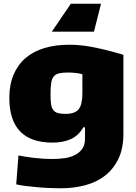

<svg xmlns="http://www.w3.org/2000/svg" viewBox="-20 -790 732 1030"><path d="M522 -770 484 -620H258L360 -770ZM307 220Q276 220 242.5 218.5Q209 217 177 214Q145 211 116.5 207.5Q88 204 67 199L79 44Q114 51 163 57Q212 63 262 63Q298 63 329.5 58Q361 53 385 40Q409 27 422.5 6.5Q436 -14 436 -46V-107H427Q402 -63 360.5 -44Q319 -25 262 -25Q30 -25 30 -265Q30 -335 52.5 -388.5Q75 -442 116.5 -478Q158 -514 217.5 -532Q277 -550 351 -550Q376 -550 401.5 -548Q427 -546 460 -540.5Q493 -535 537 -524.5Q581 -514 642 -496V-73Q642 7 615 62.5Q588 118 542.5 153Q497 188 436 204Q375 220 307 220ZM331 -179Q382 -179 402 -204Q422 -229 422 -289V-392Q406 -396 387 -398.5Q368 -401 345 -401Q315 -401 296.5 -396.5Q278 -392 268 -379.5Q258 -367 254.5 -343.5Q251 -320 251 -282Q251 -251 254 -231Q257 -211 266 -199.5Q275 -188 290.5 -183.5Q306 -179 331 -179Z"/></svg>

Font: Encode Sans Normal
Style: Black
Weight: 900
Designer: Pablo Impallari, Andres Torresi
Foundry: Pablo Impallari, Andres Torresi
Version: Version 1.000; ttfautohint (v1.00) -l 8 -r 50 -G 200 -x 14 -